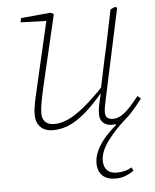

<svg xmlns="http://www.w3.org/2000/svg" viewBox="-53 -540 667 827"><g transform="rotate(-5 281.0 -126.5)"><path d="M164 11Q142 11 125.5 3Q109 -5 99.5 -21.5Q90 -38 90 -62Q90 -86 96 -115.5Q102 -145 110 -178L179 -476L186 -460L64 -464L68 -482L196 -494L210 -487L140 -188Q135 -166 130 -142.5Q125 -119 122 -99Q119 -79 119 -66Q119 -42 132 -28.5Q145 -15 172 -15Q200 -15 232 -29.5Q264 -44 304.5 -77.5Q345 -111 398 -167L401 -136H387Q340 -80 302 -48Q264 -16 230.5 -2.5Q197 11 164 11ZM415 242Q376 242 356.5 222.5Q337 203 337 169Q337 142 350 114.5Q363 87 385.5 61Q408 35 435 13L431 -3L448 5Q438 8 431.5 9Q425 10 418 10Q395 10 380.5 -3Q366 -16 366 -41Q366 -59 370 -78Q374 -97 381 -126L380 -130L411 -277Q423 -329 433.5 -381.5Q444 -434 455 -486L476 -495L484 -490L402 -108Q399 -93 395.5 -76.5Q392 -60 392 -46Q392 -30 400.5 -22.5Q409 -15 425 -15Q451 -15 477 -37Q503 -59 538 -104L552 -92Q540 -76 528 -61.5Q516 -47 504.5 -34.5Q493 -22 479 -10Q430 33 397.5 77.5Q365 122 365 161Q365 188 379.5 202.5Q394 217 421 217Q438 217 454.5 213Q471 209 486 200L493 215Q476 227 456.5 234.5Q437 242 415 242Z"/></g></svg>

Font: Source Serif 4 ExtraLight
Style: Italic
Weight: 250
Italic angle: -12°
Designer: Frank Grießhammer
Foundry: Adobe Systems Incorporated
Version: Version 4.004;hotconv 1.0.116;makeotfexe 2.5.65601